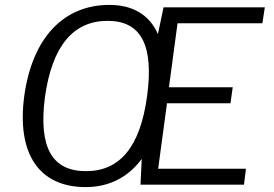

<svg xmlns="http://www.w3.org/2000/svg" viewBox="-20 -753 1119 783"><path d="M983 -65H625L661 -332H920L929 -397H669L704 -658H1050L1060 -723H647L624 -614C590 -692 522 -733 426 -733C240 -733 112 -600 79 -362C47 -124 141 10 329 10C424 10 502 -29 558 -105L553 0H975ZM331 -55C193 -55 137 -150 163 -355C192 -566 279 -668 419 -668C554 -668 608 -571 580 -362C552 -154 469 -55 331 -55Z"/></svg>

Font: United Sans Light
Style: Italic
Weight: 300
Italic angle: -8°
Designer: Pablo Impallari, Rodrigo Fuenzalida (Modified by Dan O. Williams)
Version: Version 1.000;PS 001.000;hotconv 1.0.88;makeotf.lib2.5.64775